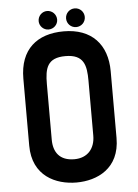

<svg xmlns="http://www.w3.org/2000/svg" viewBox="-57 -865 663 920"><g transform="rotate(-5 274.5 -405.0)"><path d="M483 -506C483 -635 409 -716 275 -716C147 -716 63 -648 63 -507V-185C63 -38 175 11 274 11C373 11 483 -38 483 -185ZM373 -206C373 -144 337 -101 273 -101C202 -101 173 -144 173 -204V-471C173 -547 185 -597 273 -597C362 -597 373 -544 373 -470ZM249 -775C249 -800 229 -820 204 -820C180 -820 160 -800 160 -775C160 -751 180 -731 204 -731C229 -731 249 -751 249 -775ZM337 -731C362 -731 382 -751 382 -776C382 -801 362 -821 337 -821C312 -821 292 -801 292 -776C292 -751 312 -731 337 -731Z"/></g></svg>

Font: Advent Pro
Style: Bold
Weight: 700
Designer: Andreas Kalpakidis
Foundry: Andreas Kalpakidis
Version: Version 2.002 2008